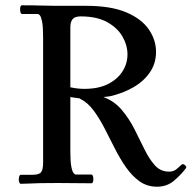

<svg xmlns="http://www.w3.org/2000/svg" viewBox="-20 -693 724 726"><path d="M396 -329Q382 -327 371 -326Q412 -311 440 -278Q468 -245 488 -205.5Q508 -166 526 -129Q544 -92 565.5 -68Q587 -44 619 -44Q635 -44 645.5 -52Q656 -60 666 -70Q672 -75 679.5 -68.5Q687 -62 683 -57Q667 -35 639.5 -11Q612 13 574 13Q536 13 507.5 -7.5Q479 -28 456 -61Q433 -94 413.5 -133Q394 -172 374.5 -209.5Q355 -247 333 -276.5Q311 -306 282 -320Q282 -321 281 -321Q272 -322 263 -323.5Q254 -325 246 -326V-121Q246 -83 249.5 -64Q253 -45 258 -39Q263 -33 267 -33H325Q333 -33 333 -14Q333 -10 331.5 -5Q330 0 325 0Q294 0 261.5 -0.5Q229 -1 199 -1Q157 -1 132 -0.5Q107 0 91 1Q75 2 59 2Q55 2 53 -3Q51 -8 51 -14Q51 -21 53 -26.5Q55 -32 59 -32H102Q128 -32 135.5 -42Q143 -52 143 -78V-552Q143 -591 139.5 -609.5Q136 -628 131.5 -634Q127 -640 122 -640H64Q56 -640 56 -659Q56 -664 57.5 -668.5Q59 -673 64 -673Q105 -673 136.5 -672Q168 -671 190 -671H305Q399 -671 457 -646.5Q515 -622 542.5 -582Q570 -542 570 -497Q570 -453 546.5 -419Q523 -385 483.5 -362.5Q444 -340 396 -329ZM462 -487Q462 -522 443 -555Q424 -588 385 -609.5Q346 -631 285 -631Q263 -631 254.5 -620.5Q246 -610 246 -590V-363Q273 -357 299 -357Q353 -357 389 -375.5Q425 -394 443.5 -423.5Q462 -453 462 -487Z"/></svg>

Font: Sedan SC
Style: Regular
Weight: 400
Designer: Sebastian Salazar
Foundry: Sebastian Salazar
Version: Version 1.100; ttfautohint (v1.8.4.7-5d5b)